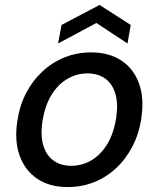

<svg xmlns="http://www.w3.org/2000/svg" viewBox="-20 -745 643 777"><path d="M253 12Q181 12 131 -21.5Q81 -55 59.5 -115Q38 -175 50 -254Q59 -317 85.5 -368Q112 -419 152 -456Q192 -493 242 -513Q292 -533 348 -533Q421 -533 471 -500Q521 -467 542.5 -407.5Q564 -348 552 -267Q543 -205 516.5 -153.5Q490 -102 450.5 -65Q411 -28 361 -8Q311 12 253 12ZM268 -74Q312 -74 349.5 -96Q387 -118 413.5 -161Q440 -204 450 -267Q459 -327 446.5 -367Q434 -407 405 -427.5Q376 -448 334 -448Q291 -448 253 -426Q215 -404 188.5 -361Q162 -318 152 -255Q143 -196 155.5 -155.5Q168 -115 197.5 -94.5Q227 -74 268 -74ZM215 -569 229 -644 383 -725 509 -644 496 -569 370 -652Z"/></svg>

Font: DM Sans 10pt Medium
Style: Italic
Weight: 500
Italic angle: -10°
Version: Version 4.004;gftools[0.9.30]